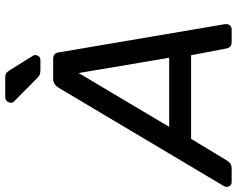

<svg xmlns="http://www.w3.org/2000/svg" viewBox="-148 -820 928 753"><g transform="rotate(-90 316.5 -444.0)"><path d="M-21 0Q-34 0 -38.5 -10.5Q-43 -21 -37 -31L348 -678Q354 -688 362.5 -694Q371 -700 384 -700H460Q474 -700 480 -694Q486 -688 487 -678L597 -31Q600 -16 594 -8Q588 0 578 0H527Q516 0 510 -5.5Q504 -11 502 -22L476 -159H148L62 -17Q58 -10 50.5 -5Q43 0 33 0ZM195 -245H466L406 -600ZM419 -750Q408 -750 401.5 -752Q395 -754 388 -761L294 -854Q288 -860 290 -869Q294 -888 313 -888H385Q400 -888 405.5 -884Q411 -880 418 -869L474 -779Q478 -772 476 -766Q472 -750 457 -750Z"/></g></svg>

Font: Rubik
Style: Italic
Weight: 400
Italic angle: -12°
Designer: Hubert and Fischer
Foundry: Hubert and Fischer
Version: Version 2.300;gftools[0.9.30]